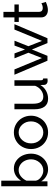

<svg xmlns="http://www.w3.org/2000/svg" viewBox="1107 -1877 780 3034"><g transform="rotate(-90 1497.0 -360.0)"><path d="M148.9 -98.1V0H70.8V-730H159.2V-418Q232.4 -530.8 352.1 -530.8Q420.9 -530.8 475.3 -491.7Q529.8 -452.6 557.9 -391.1Q585.9 -329.6 585.9 -258.8Q585.9 -186 553.7 -124.5Q521.5 -63 464.6 -26.6Q407.7 9.8 338.9 9.8Q279.3 9.8 228.8 -19.8Q178.2 -49.3 148.9 -98.1ZM496.1 -258.8Q496.1 -310.1 474.9 -354.7Q453.6 -399.4 413.8 -427.2Q374 -455.1 325.2 -455.1Q271.5 -455.1 227.8 -420.4Q184.1 -385.7 159.2 -333V-182.1Q168.5 -134.8 218 -100.3Q267.6 -65.9 316.9 -65.9Q393.6 -65.9 444.8 -123.8Q496.1 -181.6 496.1 -258.8Z M921.4 -530.8Q997.1 -530.8 1058.1 -493.4Q1119.1 -456.1 1152.3 -394.3Q1185.5 -332.5 1185.5 -259.8Q1185.5 -205.6 1166.3 -156.5Q1147 -107.4 1112.8 -70.6Q1078.6 -33.7 1028.8 -12Q979 9.8 921.4 9.8Q844.7 9.8 784.2 -27.3Q723.6 -64.5 691.2 -125.7Q658.7 -187 658.7 -259.8Q658.7 -332.5 691.7 -394.3Q724.6 -456.1 785.4 -493.4Q846.2 -530.8 921.4 -530.8ZM1095.7 -261.2Q1095.7 -341.8 1044.7 -398.4Q993.7 -455.1 921.4 -455.1Q850.1 -455.1 799.3 -397.7Q748.5 -340.3 748.5 -258.8Q748.5 -177.2 798.8 -121.6Q849.1 -65.9 921.4 -65.9Q993.7 -65.9 1044.7 -122.8Q1095.7 -179.7 1095.7 -261.2Z M1287.1 -209V-522H1375V-226.1Q1375 -65.9 1486.3 -65.9Q1541 -65.9 1588.1 -100.8Q1635.3 -135.7 1658.2 -194.8V-522H1746.1V-100.1Q1746.1 -83.5 1752.7 -76.2Q1759.3 -68.8 1774.4 -67.9V0Q1754.4 2.9 1734.4 2.9Q1708.5 2.9 1690.7 -12.5Q1672.9 -27.8 1672.4 -50.8L1670.4 -111.8Q1636.2 -53.7 1578.6 -22Q1521 9.8 1453.1 9.8Q1371.6 9.8 1329.3 -45.7Q1287.1 -101.1 1287.1 -209Z M2546.9 -522H2631.8L2409.7 0H2333L2231.9 -246.1L2131.8 0H2054.7L1833 -522H1917L2096.7 -86.9L2180.7 -300.8L2092.8 -521H2169.9L2231.9 -355L2293.9 -521H2370.6L2283.7 -300.8L2367.7 -86.9Z M2983.4 -25.9Q2909.7 6.8 2856.4 6.8Q2805.2 6.8 2772 -20.8Q2738.8 -48.3 2738.8 -102.1V-453.1H2667.5V-522H2738.8V-695.8H2826.7V-522H2943.4V-453.1H2826.7V-128.9Q2828.1 -101.6 2844.5 -87.9Q2860.8 -74.2 2885.7 -74.2Q2925.8 -74.2 2962.4 -96.2Z"/></g></svg>

Font: Rawline Medium
Style: Regular
Weight: 500
Designer: Matt McInerney, Pablo Impallari, Rodrigo Fuenzalida
Foundry: Matt McInerney, Pablo Impallari, Rodrigo Fuenzalida
Version: Version 4.020;PS 004.020;hotconv 1.0.88;makeotf.lib2.5.64775